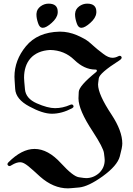

<svg xmlns="http://www.w3.org/2000/svg" viewBox="-20 -906 725 1044"><path d="M244.1 -886.2Q293.9 -886.2 293.9 -842.3Q293.9 -840.3 293.9 -838.4Q293.9 -836.4 293.5 -834Q290.5 -807.6 260.7 -781.2Q231 -754.9 213.4 -754.9H212.9Q194.8 -754.9 187 -780.3Q178.2 -806.2 178.2 -825.7Q178.2 -828.1 178.2 -830.1Q178.2 -832 178.7 -834Q180.2 -856 200.7 -871.6Q220.7 -886.2 244.1 -886.2ZM454.1 -886.2Q503.9 -886.2 503.9 -842.3Q503.9 -840.3 503.9 -838.4Q503.9 -836.4 503.4 -834Q500.5 -807.6 470.7 -781.2Q440.9 -754.9 423.3 -754.9H422.9Q404.8 -754.9 397 -780.3Q388.2 -806.2 388.2 -825.7Q388.2 -828.1 388.2 -830.1Q388.2 -832 388.7 -834Q390.1 -856 410.6 -871.6Q430.7 -886.2 454.1 -886.2ZM378.4 -333Q379.9 -330.1 379.9 -327.6Q379.9 -321.8 372.1 -317.4Q315.9 -287.6 262.2 -287.6Q212.4 -287.6 139.6 -327.1Q65.9 -366.2 62.5 -422.4Q60.5 -450.7 59.6 -467Q58.6 -483.4 58.6 -488.3Q58.6 -579.1 121.6 -655.3Q184.6 -731 303.2 -733.9H303.7H304.2H305.7H306.2H306.6H307.1H307.6Q352.1 -733.9 397.9 -714.8Q443.8 -694.8 463.9 -677.7Q513.2 -633.3 542 -612.8Q569.3 -591.8 591.3 -591.8Q606.9 -591.8 622.1 -599.6Q627.4 -602.5 631.3 -602.5Q636.7 -602.5 639.2 -598.9Q641.6 -595.2 641.6 -592.8Q641.6 -585.4 627.9 -576.7Q520.5 -508.3 517.1 -480Q515.1 -465.8 514.2 -457.5Q513.2 -449.2 513.2 -446.8Q513.2 -393.1 586.9 -282.2Q645 -193.8 645 -125.5Q645 -105 631.3 -55.2Q617.7 -4.9 538.1 52.7Q460.4 108.4 410.6 113.3Q385.3 115.7 370.1 116.9Q355 118.2 349.6 118.2Q270 118.2 197.8 54.2Q178.2 36.6 162.6 22.2Q147 7.8 134 -2.4Q121.1 -12.7 110.4 -18.3Q99.6 -23.9 89.8 -23.9Q69.3 -23.9 43.9 -8.3Q36.1 -2.9 31.2 -2.9Q27.3 -2.9 23.9 -6.3Q20.5 -9.8 20.5 -13.2Q20.5 -18.1 25.4 -22.9Q98.1 -96.2 168 -96.2Q241.2 -96.2 312.5 -17.6Q377 52.7 408.2 57.6Q423.8 60.1 433.6 61.3Q443.4 62.5 448.2 62.5Q487.3 62.5 518.6 35.2Q549.3 5.9 549.3 -35.6Q549.3 -39.6 548.3 -48.8Q547.4 -58.1 545.4 -73.2Q542 -102.5 484.4 -190.9Q406.7 -308.1 406.7 -371.1Q406.7 -373.5 408.2 -406.2Q409.7 -439 502 -513.7Q506.8 -517.1 506.8 -521.5Q506.8 -522.5 505.9 -525.1Q504.9 -527.8 498.5 -527.8H497.6H497.1Q437.5 -528.3 383.8 -580.6Q330.1 -632.8 252.4 -634.3Q216.8 -632.3 190.2 -620.6Q163.6 -608.9 146 -589.1Q128.4 -569.3 119.6 -542.5Q110.8 -515.6 110.8 -483.4Q110.8 -476.6 112.1 -460.9Q113.3 -445.3 115.7 -420.4Q120.1 -370.6 179.7 -344.2Q239.3 -317.9 279.3 -317.9Q320.8 -317.9 361.8 -335.9Q365.7 -337.9 370.1 -337.9Q375.5 -337.9 378.4 -333Z"/></svg>

Font: UnifrakturMaguntia sl
Style: Regular
Weight: 400
Designer: j. 'mach' wust, based on a font by Peter Wiegel, original typeface by Carl Albert Fahrenwaldt 1901
Version: Version 2010-11-24